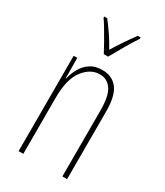

<svg xmlns="http://www.w3.org/2000/svg" viewBox="-191 -841 789 919"><g transform="rotate(30 204.0 -381.5)"><path d="M225 -537Q280 -537 309.5 -498.5Q339 -460 339 -375V0H313V-365Q313 -445 289.5 -479Q266 -513 225 -513Q173 -513 135 -462.5Q97 -412 97 -311V0H71V-527H91L92 -415H94Q101 -445 116.5 -473Q132 -501 158.5 -519Q185 -537 225 -537ZM192 -606Q179 -631 162.5 -660Q146 -689 130.5 -715Q115 -741 104 -756V-763H120Q140 -738 163 -704Q186 -670 204 -637Q224 -670 244 -699.5Q264 -729 289 -763H305V-756Q283 -724 259.5 -682.5Q236 -641 216 -606Z"/></g></svg>

Font: Noto Sans Lao UI ExtCond Thin
Style: Regular
Weight: 100
Width: 2
Designer: Monotype Design Team
Foundry: Monotype Imaging Inc.
Version: Version 2.000; ttfautohint (v1.8.4.7-5d5b)